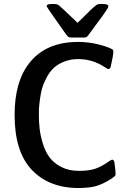

<svg xmlns="http://www.w3.org/2000/svg" viewBox="-20 -923 646 962"><path d="M53.2 -347.2Q53.2 -513.2 126 -606Q209 -712.9 371.1 -712.9Q449.2 -712.9 522.9 -685.1Q540 -678.2 543.9 -675Q547.9 -671.9 547.9 -665Q547.9 -647 535.2 -590.8Q532.2 -576.7 522.9 -577.1Q518.1 -577.1 508.8 -584Q445.8 -627 372.1 -627Q332 -627 299.6 -613.5Q267.1 -600.1 247.1 -580.6Q227.1 -561 211.9 -531.5Q196.8 -502 190.4 -478.5Q184.1 -455.1 179.9 -423.6Q175.8 -392.1 175.3 -378.7Q174.8 -365.2 174.8 -347.2Q174.8 -311 178.5 -278.6Q182.1 -246.1 194.1 -205.6Q206.1 -165 227.1 -136Q248 -106.9 286.1 -86.9Q324.2 -66.9 375 -66.9Q425.8 -66.9 456.8 -77.4Q487.8 -87.9 524.9 -113.8Q537.1 -122.6 542 -123Q549.8 -123 553.2 -110.8Q559.1 -68.8 559.1 -50.8Q559.1 -44.9 556.2 -41.5Q553.2 -38.1 537.1 -26.9Q495.1 0 460.4 9.5Q425.8 19 373 19Q224.1 19 137.2 -74.2Q53.2 -165 53.2 -347.2ZM213.9 -891.1Q213.9 -903.3 236.8 -902.8H252.9Q266.1 -902.8 274.7 -896.5Q283.2 -890.1 328.1 -847.2Q352.1 -824.2 368.2 -809.1H369.1Q382.3 -822.3 395.3 -834.7Q408.2 -847.2 416 -855Q423.8 -862.8 431.9 -870.8Q439.9 -878.9 445.1 -883.1Q450.2 -887.2 454.6 -891.1Q459 -895 461.9 -897Q464.8 -898.9 467.5 -900.4Q470.2 -901.9 473.6 -902.3Q477.1 -902.8 479 -902.8Q481 -902.8 485.8 -902.8H497.1Q522.9 -902.8 522.9 -891.1V-890.1Q522.9 -884.3 492.2 -840.8Q487.3 -834 474.1 -816.9Q446.3 -777.8 425.8 -751Q418 -739.7 413.6 -737.3Q409.2 -734.9 397 -734.9H339.8Q326.7 -734.9 321.3 -739Q315.9 -743.2 300.8 -765.1Q215.8 -885.3 213.9 -891.1Z"/></svg>

Font: CMU Sans Serif Demi Condensed
Style: DemiCondensed
Weight: 600
Width: 3
Version: Version 0.7.0